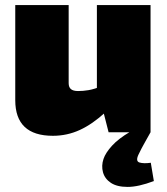

<svg xmlns="http://www.w3.org/2000/svg" viewBox="-20 -520 655 755"><path d="M250 -500V-193Q250 -177 259 -169.5Q268 -162 287 -162Q307 -162 328 -165.5Q349 -169 383 -182L395 -79Q344 -32 294 -9Q244 14 188 14Q40 14 40 -126V-500ZM572 -500V0H407L381 -102L361 -114V-500ZM492 -2 572 0Q560 22 548.5 42Q537 62 525 87Q512 114 528.5 119Q545 124 573 120L585 192Q524 215 482 215Q440 215 416 199Q392 183 385 157.5Q378 132 387 105Q395 81 420.5 53Q446 25 492 -2Z"/></svg>

Font: Exo 2 Black
Style: Regular
Weight: 900
Designer: Natanael Gama
Foundry: Natanael Gama
Version: Version 2.010